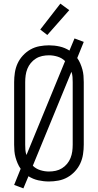

<svg xmlns="http://www.w3.org/2000/svg" viewBox="-20 -993 540 1059"><path d="M109 46 58 27 94 -62Q84 -76 77 -92.5Q70 -109 65.5 -125.5Q61 -142 59.5 -159.5Q58 -177 58 -195V-540Q58 -566 62 -592.5Q66 -619 77 -643Q88 -667 106.5 -687Q125 -707 148 -720Q171 -733 197.5 -738Q224 -743 250 -743Q280 -743 309 -736.5Q338 -730 363 -714L391 -781L442 -762L406 -673Q416 -659 423 -642.5Q430 -626 434.5 -609.5Q439 -593 440.5 -575.5Q442 -558 442 -540V-195Q442 -169 438 -142.5Q434 -116 423 -92Q412 -68 393.5 -48Q375 -28 352 -15Q329 -2 302.5 3Q276 8 250 8Q220 8 191 1.5Q162 -5 137 -21ZM126 -138 339 -656Q322 -673 298 -680.5Q274 -688 250 -688Q231 -688 212.5 -684Q194 -680 178 -670Q162 -660 150 -645.5Q138 -631 131 -613.5Q124 -596 121.5 -577.5Q119 -559 119 -540V-195Q119 -181 120 -166.5Q121 -152 126 -138ZM250 -47Q269 -47 287.5 -51Q306 -55 322 -65Q338 -75 350 -89.5Q362 -104 369 -121.5Q376 -139 378.5 -157.5Q381 -176 381 -195V-540Q381 -554 380 -568.5Q379 -583 374 -597L161 -79Q178 -62 202 -54.5Q226 -47 250 -47ZM241 -800 202 -830 313 -973 362 -937Z"/></svg>

Font: Iosevka Fixed Light
Style: Regular
Weight: 300
Monospace: yes
Designer: Belleve Invis
Foundry: Belleve Invis
Version: Version 32.3.0